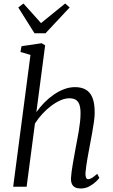

<svg xmlns="http://www.w3.org/2000/svg" viewBox="-20 -1063 644 1093"><path d="M439 10Q421 10 408.5 4Q396 -2 389.8 -14.8Q383.5 -27.5 384 -48.5Q385 -65.5 387.8 -87Q390.5 -108.5 394.8 -132Q399 -155.5 403.2 -178.8Q407.5 -202 411 -222.5Q415 -244.5 419.8 -269Q424.5 -293.5 428.8 -319.2Q433 -345 435.8 -370.2Q438.5 -395.5 438.5 -418Q438.5 -451 431.2 -469.5Q424 -488 410 -495.8Q396 -503.5 374 -503.5Q351 -503.5 325 -492.2Q299 -481 272.2 -461Q245.5 -441 221.5 -415Q197.5 -389 179 -360L131.5 0H55L153.5 -750.5L96.5 -767L102.5 -800L217 -817L237 -805L187 -424.5Q207 -453 232.2 -478.8Q257.5 -504.5 286 -524.2Q314.5 -544 345.2 -555.5Q376 -567 407.5 -567Q442 -567 467 -553.5Q492 -540 505.5 -508.5Q519 -477 519 -423Q519 -399.5 514.8 -368.8Q510.5 -338 504.5 -306Q498.5 -274 493.5 -246.5Q490 -228 486 -206.2Q482 -184.5 478 -162Q474 -139.5 471 -118Q468 -96.5 466.5 -78Q466 -61 469.8 -52Q473.5 -43 481 -43Q492.5 -43 504 -50.5Q515.5 -58 533.5 -73.5L545.5 -50.5Q542 -44.5 527.2 -30Q512.5 -15.5 489.8 -2.8Q467 10 439 10ZM176.5 -873.5 84 -1020.5 113.5 -1043Q138.5 -1015.5 163.5 -987.5Q188.5 -959.5 213.5 -931.5Q247.5 -959.5 282 -987.2Q316.5 -1015 351 -1043L376.5 -1020.5L239 -873.5Z"/></svg>

Font: Merriweather 20pt Light
Style: Italic
Weight: 300
Italic angle: -7.8°
Version: Version 2.101